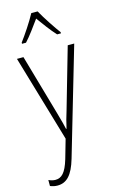

<svg xmlns="http://www.w3.org/2000/svg" viewBox="-149 -911 659 1114"><g transform="rotate(-15 181.0 -354.0)"><path d="M200 -857H162C139 -813 92 -743 64 -706V-699H88C118 -731 154 -782 181 -819C209 -780 244 -732 275 -699H298V-706C276 -735 225 -811 200 -857ZM13 -622 166 -102 133 13C110 90 84 114 48 114C34 114 20 110 7 104V140C22 146 35 149 51 149C106 149 142 112 169 20L357 -622H318L214 -260C202 -223 194 -192 186 -156H183C178 -179 173 -200 156 -259L52 -622Z"/></g></svg>

Font: Noto Sans Telugu UI Condensed ExtraLight
Style: Regular
Weight: 200
Width: 3
Designer: Jelle Bosma - Monotype Design Team
Foundry: Monotype Imaging Inc.
Version: Version 2.005